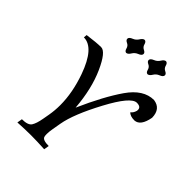

<svg xmlns="http://www.w3.org/2000/svg" viewBox="-255 -1064 1200 1200"><g transform="rotate(45 344.5 -464.0)"><path d="M351.1 0Q280.8 -3.9 233.9 -3.9Q179.2 -3.9 114.3 0L120.1 -34.2Q172.9 -34.2 188 -57.4Q203.1 -80.6 211.9 -130.9L219.7 -174.8Q227.5 -219.2 227.5 -266.1Q227.5 -375 184.6 -496.6Q123 -669.9 32.2 -669.9L34.2 -692.4Q112.8 -703.1 151.9 -703.1Q192.4 -703.1 242.9 -591.1Q293.5 -479 306.2 -322.8Q382.3 -494.6 454.6 -598.9Q526.9 -703.1 619.1 -703.1Q687.5 -693.8 689 -616.2Q673.3 -529.3 623 -525.9Q583.5 -525.9 568.4 -544.4Q584.5 -555.2 591.3 -580.1L591.8 -588.4Q591.8 -615.2 555.2 -615.2Q504.4 -615.2 416 -449.7Q327.6 -284.2 310.1 -185.1Q305.2 -156.7 300 -127.4Q294.9 -98.1 294.9 -78.6Q294.9 -64.5 297.4 -55.7Q303.7 -34.2 356.9 -34.2ZM287.6 -788.1Q274.4 -789.6 269.5 -808.8Q264.6 -828.1 247.3 -835.9Q230 -843.8 230 -856Q230 -870.1 254.9 -879.9Q275.4 -888.2 286.9 -907.2Q298.3 -926.3 312 -927.7Q325.7 -926.3 330.6 -907.2Q335.4 -888.2 352.5 -880.1Q369.6 -872.1 369.6 -860.4Q369.6 -845.7 345.2 -836.4Q324.7 -828.1 313.2 -808.8Q301.8 -789.6 287.6 -788.1ZM476.1 -788.1Q462.9 -789.6 458 -808.8Q453.1 -828.1 435.8 -835.9Q418.5 -843.8 418.5 -856Q418.5 -870.1 443.4 -879.9Q463.9 -888.2 475.3 -907.2Q486.8 -926.3 500.5 -927.7Q514.2 -926.3 519 -907.2Q523.9 -888.2 541 -880.1Q558.1 -872.1 558.1 -860.4Q558.1 -845.7 533.7 -836.4Q513.2 -828.1 501.7 -808.8Q490.2 -789.6 476.1 -788.1Z"/></g></svg>

Font: Kelvinch
Style: Italic
Weight: 400
Italic angle: -10°
Designer: Paul James Miller
Foundry: High-Logic / Made with FontCreator
Version: Version 3.40;July 22, 2017;FontCreator 11.0.0.2388 64-bit